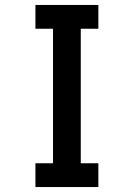

<svg xmlns="http://www.w3.org/2000/svg" viewBox="-20 -755 540 775"><path d="M123 0V-96H194V-639H123V-735H377V-639H306V-96H377V0Z"/></svg>

Font: Iosevka SS08 Regular
Style: Bold
Weight: 700
Monospace: yes
Designer: Belleve Invis
Foundry: Belleve Invis
Version: Version 16.3.4; ttfautohint (v1.8.4)